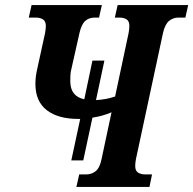

<svg xmlns="http://www.w3.org/2000/svg" viewBox="-20 -734 759 754"><path d="M280 0 291 -49H318Q340 -49 356 -62Q372 -75 379 -110L418 -293Q383 -278 343 -272L307 -104H260L295 -267Q291 -267 287 -267Q208 -267 163.5 -301.5Q119 -336 119 -405Q119 -420 121 -435Q123 -450 127 -467L157 -604Q160 -621 160 -632Q160 -651 148.5 -658Q137 -665 120 -665H93L104 -714H380L369 -665H352Q330 -665 315 -652Q300 -639 292 -604L261 -466Q257 -451 256.5 -438.5Q256 -426 256 -415Q256 -356 311 -344L343 -496H390L357 -341Q397 -343 432 -355L485 -604Q488 -621 488 -632Q488 -651 477 -658Q466 -665 448 -665H431L442 -714H719L708 -665H681Q660 -665 644 -652Q628 -639 620 -604L514 -110Q511 -94 511 -82Q511 -63 522.5 -56Q534 -49 551 -49H577L567 0Z"/></svg>

Font: Noto Serif ExtraCondensed
Style: Bold Italic
Weight: 700
Width: 2
Italic angle: -12°
Designer: Monotype Design Team
Foundry: Monotype Imaging Inc.
Version: Version 2.013; ttfautohint (v1.8.4.7-5d5b)